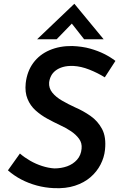

<svg xmlns="http://www.w3.org/2000/svg" viewBox="-20 -967 617 993"><path d="M522 -567Q485 -590 442 -607Q399 -624 359 -626Q328 -627 305.5 -620.5Q283 -614 267.5 -602Q252 -590 244 -574Q236 -558 234 -540Q232 -511 250.5 -488Q269 -465 301 -446.5Q333 -428 368 -412Q410 -394 448 -367.5Q486 -341 508 -299.5Q530 -258 523 -192Q519 -153 500 -116Q481 -79 448 -50.5Q415 -22 367.5 -6.5Q320 9 258 6Q213 4 170.5 -7.5Q128 -19 90.5 -38.5Q53 -58 21 -86L83 -173Q106 -153 135.5 -136Q165 -119 197.5 -108.5Q230 -98 261 -96Q297 -96 327.5 -107Q358 -118 378.5 -141Q399 -164 402 -198Q405 -227 389 -249Q373 -271 347 -288.5Q321 -306 290 -320Q258 -335 225 -353Q192 -371 164.5 -395.5Q137 -420 122.5 -455Q108 -490 113 -537Q120 -598 152 -641.5Q184 -685 236.5 -707.5Q289 -730 354 -729Q406 -727 446.5 -715.5Q487 -704 519 -688Q551 -672 577 -652ZM415 -764 342 -857 371 -865 273 -764H172L364 -947H365L516 -764Z"/></svg>

Font: Josefin Sans Thin SemiBold
Style: Italic
Weight: 600
Italic angle: -7°
Version: Version 2.000